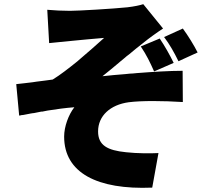

<svg xmlns="http://www.w3.org/2000/svg" viewBox="-20 -827 1040 922"><path d="M711 74 741 -92C704 -90 638 -90 585 -96C496 -105 451 -129 451 -196C451 -271 510 -324 598 -336C660 -344 763 -343 858 -337L857 -487C793 -487 715 -482 637 -476L627 -475L616 -474C608 -474 599 -473 590 -472L580 -471C543 -468 506 -465 472 -461C497 -481 523 -502 550 -525L557 -531C565 -537 573 -544 580 -550L588 -557C589 -558 591 -559 592 -560L600 -566C622 -585 645 -603 668 -621C692 -641 738 -674 763 -690L668 -807C653 -802 626 -796 592 -792C525 -785 356 -775 316 -775C278 -775 242 -777 207 -780L216 -620C253 -624 294 -628 316 -630C358 -634 440 -642 480 -645C448 -616 404 -577 359 -539L351 -532C310 -499 269 -467 233 -445C210 -442 183 -438 156 -435L136 -432C108 -429 81 -425 58 -423L72 -272C76 -272 79 -273 82 -274L92 -275L128 -282C129 -282 131 -282 133 -283L143 -284C151 -286 159 -287 168 -289L178 -291C179 -291 181 -291 183 -291L193 -293C194 -293 196 -294 198 -294L208 -296C252 -303 296 -309 337 -312C309 -276 288 -219 288 -171C288 3 447 85 711 74ZM929 -575C912 -609 883 -656 858 -690L768 -649C794 -615 816 -576 837 -533L929 -575ZM814 -525C796 -562 772 -605 747 -642L656 -604C684 -562 700 -529 720 -484L814 -525Z"/></svg>

Font: Glow Sans SC Normal Heavy
Style: Regular
Weight: 900
Designer: Ryoko NISHIZUKA (kana, bopomofo & ideographs); Paul D. Hunt (Latin, Greek & Cyrillic); Sandoll Communications, Soo-young
Version: Version 0.93